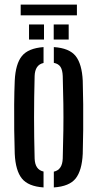

<svg xmlns="http://www.w3.org/2000/svg" viewBox="-20 -813 426 840"><path d="M44.5 -140Q43 -186 42.2 -242.5Q41.5 -299 42 -356Q42.5 -413 44.5 -460Q48 -533.5 75.8 -567.8Q103.5 -602 170.5 -607V-537.5Q133 -529.5 131.5 -480Q129 -383 129 -299.8Q129 -216.5 131.5 -120Q133 -70.5 170.5 -62.5V7Q103.5 2.5 75.8 -32Q48 -66.5 44.5 -140ZM215.5 7V-62Q253 -70 254.5 -120Q256.5 -185 257.2 -242.5Q258 -300 257.2 -357.8Q256.5 -415.5 254.5 -480Q253.5 -506.5 244.8 -520.2Q236 -534 215.5 -538V-607Q283.5 -602.5 311 -567.8Q338.5 -533 342 -460Q343.5 -414 344 -357.5Q344.5 -301 344 -244.2Q343.5 -187.5 342 -140Q338.5 -67 311 -32.2Q283.5 2.5 215.5 7ZM215 -640V-706H280.5V-640ZM107 -640V-706H172.5V-640ZM70.5 -793H316.5V-746H70.5Z"/></svg>

Font: Big Shoulders Stencil Display SemiBold
Style: Regular
Weight: 600
Designer: Patric King
Foundry: XO Type Co
Version: Version 1.000